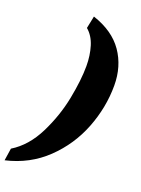

<svg xmlns="http://www.w3.org/2000/svg" viewBox="-210 -858 784 1070"><g transform="rotate(20 182.0 -322.5)"><path d="M-29 66Q58 13 111.5 -94.5Q165 -202 187 -315Q209 -428 209 -510Q209 -573 192.5 -626.5Q176 -680 139 -711L154 -784Q275 -744 333.5 -659.5Q392 -575 392 -461Q392 -331 343 -205.5Q294 -80 196.5 13.5Q99 107 -40 139Z"/></g></svg>

Font: Noto Serif NarrowBlack
Style: Italic
Weight: 900
Width: 4
Italic angle: -12°
Designer: Monotype Design Team
Foundry: Monotype Imaging Inc.
Version: Version 1.001